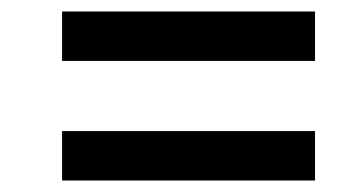

<svg xmlns="http://www.w3.org/2000/svg" viewBox="-20 -507 634 334"><path d="M528 -487V-401H88V-487ZM528 -279V-193H88V-279Z"/></svg>

Font: Amiko SemiBold
Style: Regular
Weight: 600
Designer: Pablo Impallari, Rodrigo Fuenzalida, Andres Torresi
Foundry: Impallari Type
Version: Version 1.001; ttfautohint (v1.3)